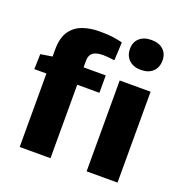

<svg xmlns="http://www.w3.org/2000/svg" viewBox="-140 -922 1009 1049"><g transform="rotate(20 364.5 -398.0)"><path d="M86.9 0V-427.2H16.6L19 -515.1L86.9 -525.9V-565.4Q86.9 -634.8 113.5 -673.1Q140.1 -711.4 184.1 -727.1Q228 -742.7 279.8 -742.7Q338.9 -742.7 371.8 -736.8Q404.8 -731 416 -727.5L411.1 -622.1Q386.7 -625 371.8 -626.5Q356.9 -627.9 344.2 -627.9Q319.3 -627.9 301.8 -621.8Q284.2 -615.7 275.1 -602.1Q266.1 -588.4 266.1 -565.4V-528.3H395V-427.2H266.1V0ZM476.1 0V-528.3H655.8V0ZM564.5 -622.1Q521 -622.1 495.4 -646Q469.7 -669.9 469.7 -710.9Q469.7 -750 495.4 -772.9Q521 -795.9 564.5 -795.9Q608.4 -795.9 633.5 -772.9Q658.7 -750 658.7 -710.9Q658.7 -669.9 633.5 -646Q608.4 -622.1 564.5 -622.1Z"/></g></svg>

Font: Comme ExtraBold
Style: Regular
Weight: 800
Version: Version 1.000;gftools[0.9.27]